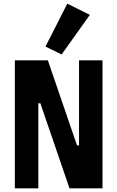

<svg xmlns="http://www.w3.org/2000/svg" viewBox="-20 -1027 640 1047"><path d="M200 -464H189V0H61V-698H241L400 -234H411V-698H539V0H359ZM316 -730 228 -773 347 -1007 470 -946Z"/></svg>

Font: iA Writer Quattro V
Style: Regular
Weight: 400
Designer: Mike Abbink, Paul van der Laan, Pieter van Rosmalen, Oliver Reichenstein
Foundry: Information Architects Inc.
Version: Version 2.000